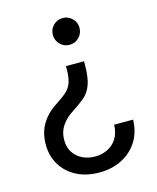

<svg xmlns="http://www.w3.org/2000/svg" viewBox="-112 -625 737 900"><g transform="rotate(-15 256.5 -175.0)"><path d="M323.2 -325.7V-312Q323.2 -247.6 310.1 -212.2Q296.9 -176.8 272 -156.2Q247.1 -135.7 213.9 -114.3Q179.7 -93.3 158.7 -63Q137.7 -32.7 137.7 8.3Q137.7 42 153.6 66.9Q169.4 91.8 197 105.5Q224.6 119.1 258.8 119.1Q290.5 119.1 318.1 106.2Q345.7 93.3 363.3 66.7Q380.9 40 382.8 -2H474.6Q472.7 60.5 443.6 105Q414.6 149.4 366.5 173.1Q318.4 196.8 258.8 196.8Q195.8 196.8 148.4 172.1Q101.1 147.5 75 104.2Q48.8 61 48.8 5.4Q48.8 -52.7 75 -95.2Q101.1 -137.7 148.9 -167.5Q180.7 -188 199.7 -205.3Q218.8 -222.7 227.1 -247.3Q235.4 -272 235.4 -313.5V-325.7ZM278.3 -547.4Q305.2 -547.4 324.2 -528.6Q343.3 -509.8 343.3 -482.9Q343.3 -455.6 324.2 -436.5Q305.2 -417.5 278.3 -417.5Q251.5 -417.5 232.7 -436.5Q213.9 -455.6 213.9 -482.9Q213.9 -509.8 232.7 -528.6Q251.5 -547.4 278.3 -547.4Z"/></g></svg>

Font: Inter 17pt
Style: Regular
Weight: 400
Version: Version 4.001;git-66647c0bb